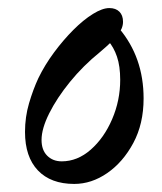

<svg xmlns="http://www.w3.org/2000/svg" viewBox="-20 -445 402 476"><path d="M164 11Q106 11 74 -22.5Q42 -56 42 -118Q42 -155 52 -189Q62 -223 75 -251Q91 -284 114 -315Q137 -346 162 -371Q187 -396 210.5 -410.5Q234 -425 251 -425Q267 -425 276 -416Q285 -407 285 -391Q285 -375 272.5 -359Q260 -343 228 -316Q186 -282 153.5 -242Q121 -202 102 -164Q83 -126 83 -98Q83 -73 97 -59Q111 -45 133 -45Q172 -45 205 -74Q238 -103 258 -149.5Q278 -196 278 -247Q278 -281 270 -304.5Q262 -328 248 -344L275 -375Q336 -303 336 -201Q336 -138 310.5 -90.5Q285 -43 246 -16Q207 11 164 11Z"/></svg>

Font: Junicode VF
Style: Italic
Weight: 400
Italic angle: -11°
Designer: Peter S. Baker
Version: Version 2.209